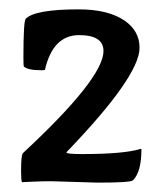

<svg xmlns="http://www.w3.org/2000/svg" viewBox="-20 -685 347 410"><path d="M89 -298Q69 -298 49 -297L27 -296Q25 -298 25 -320Q25 -354 29 -358L30 -359Q201 -518 201 -576Q201 -610 149 -610Q93 -610 76 -536Q75 -535 69 -535Q39 -535 31 -543Q30 -544 30 -562Q30 -640 35 -645Q55 -665 148 -665Q211 -665 246 -641Q278 -619 278 -583Q278 -522 122 -360Q120 -356 154 -356Q245 -356 280 -367H281Q282 -367 282 -366Q282 -318 264 -300Q259 -295 189 -295Z"/></svg>

Font: Bubblegum Sans
Style: Regular
Weight: 400
Designer: Angel Koziupa and Alejandro Paul
Foundry: Angel Koziupa and Alejandro Paul
Version: Version 1.001